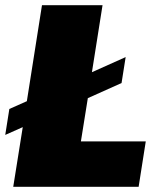

<svg xmlns="http://www.w3.org/2000/svg" viewBox="-51 -720 621 740"><path d="M303.3 -441.7 433.3 -500 417.5 -400 287.5 -341.7 260.8 -175H510.8L483.3 0H0L36.7 -230L-30.8 -200L-15 -300L52.5 -330L110.8 -700H344.2Z"/></svg>

Font: BoonTook
Style: Italic
Weight: 400
Italic angle: -9°
Designer: Sungsit Sawaiwan
Foundry: FontUni
Version: Version 3.0